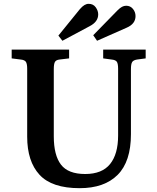

<svg xmlns="http://www.w3.org/2000/svg" viewBox="-20 -969 822 1003"><path d="M396 14Q251 14 186.5 -56Q122 -126 122 -255V-610Q122 -635 115.5 -645.5Q109 -656 88 -658L41 -664V-710H341V-664L291 -658Q273 -656 267 -645.5Q261 -635 261 -608V-257Q261 -158 298.5 -109Q336 -60 425 -60Q513 -60 555 -112Q597 -164 597 -261V-610Q597 -636 590.5 -646Q584 -656 563 -658L519 -664V-710H741V-664L696 -658Q677 -655 670.5 -645Q664 -635 664 -607V-268Q664 -125 594.5 -55.5Q525 14 396 14ZM306 -756 285 -783 397 -921Q410 -936 421 -942.5Q432 -949 443 -949Q467 -949 480 -931Q493 -913 493 -894Q493 -855 448 -832ZM487 -756 467 -785 593 -914Q607 -928 617.5 -933.5Q628 -939 639 -939Q661 -939 674.5 -922.5Q688 -906 688 -885Q688 -844 641 -824Z"/></svg>

Font: Literata 36pt SemiBold
Style: Regular
Weight: 600
Designer: Latin by Veronika Burian and Jose Scaglione. Greek by Irene Vlachou. Cyrillic by Vera Evstafieva.
Foundry: TypeTogether
Version: Version 3.002